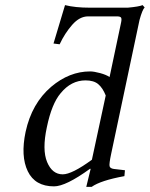

<svg xmlns="http://www.w3.org/2000/svg" viewBox="-20 -718 585 750"><path d="M339 -94 393 -345Q381 -375 363.5 -389.5Q346 -404 314 -404Q258 -404 217 -354Q182 -313 163 -221Q144 -133 164 -85Q184 -37 225 -37Q261 -37 339 -94ZM453 -630Q456 -644 453 -649Q450 -654 437 -654H324Q291 -654 262 -621Q233 -588 213 -545L189 -548L234 -698Q274 -688 331 -688H479Q523 -692 537 -698L545 -689Q536 -680 525 -640L414 -116Q406 -78 408 -69Q410 -60 425 -58L468 -53L466 -30Q373 -13 338 12H317L334 -58L332 -59Q237 10 191 10Q117 10 88.5 -49Q60 -108 80 -203Q104 -314 180 -379Q251 -439 332 -439Q347 -439 371 -432.5Q395 -426 408 -417Z"/></svg>

Font: Linux Libertine O
Style: Italic
Weight: 400
Italic angle: -12°
Designer: Philipp H. Poll
Foundry: Philipp H. Poll
Version: Version 5.1.6